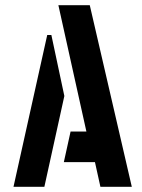

<svg xmlns="http://www.w3.org/2000/svg" viewBox="-20 -720 549 740"><path d="M367 0 346 -95H226L252 -213H313L205 -700H326L488 0ZM32 0 162 -585H178L228 -350L151 0Z"/></svg>

Font: Stick No Bills ExtraLight
Style: Bold
Weight: 700
Version: Version 2.000